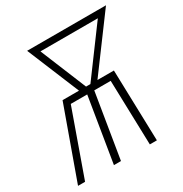

<svg xmlns="http://www.w3.org/2000/svg" viewBox="-171 -863 942 991"><g transform="rotate(-30 300.0 -367.5)"><path d="M9 0 161 -423H259L130 -735H600L369 -423H467L479 0H437L426 -385H328L265 0H223L286 -385H188L51 0ZM327 -423 530 -698H188L301 -423Z"/></g></svg>

Font: Iosevka Extralight Extended
Style: Italic
Weight: 200
Width: 7
Italic angle: -9°
Monospace: yes
Designer: Belleve Invis
Foundry: Belleve Invis
Version: Version 32.5.0; ttfautohint (v1.8.4)